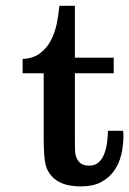

<svg xmlns="http://www.w3.org/2000/svg" viewBox="-20 -632 449 667"><path d="M261.2 15.6Q242.2 15.6 224.6 12.7Q206.5 9.8 190.9 2.7Q175.3 -4.4 163.3 -16.1Q151.4 -27.8 143.1 -45.4Q139.2 -54.7 136.7 -68.8Q134.3 -83 133.3 -98.4Q132.3 -113.8 132.1 -128.2Q131.8 -142.6 131.8 -153.3V-377.4H61H59.6H58.6V-378.9V-379.9V-426.8V-427.2H59.6H61Q96.2 -429.7 119.1 -446.8Q142.1 -464.4 156.2 -490.2Q169.9 -516.6 176.8 -547.9Q183.1 -579.6 186 -609.4V-610.8V-611.8H187H188.5H237.3H238.8H240.2V-610.4V-609.4V-431.6H372.6H374H375V-430.7V-429.2V-379.9V-378.9V-377.4H374H372.6H240.2V-135.7Q240.2 -121.6 240.7 -107.4Q241.7 -93.3 246.6 -82Q251.5 -70.8 261.5 -63.7Q271.5 -56.6 290 -56.6Q311 -56.6 323.7 -68.8Q336.4 -81.1 342.8 -99.1Q349.6 -117.7 352.1 -138.7Q354.5 -159.2 355 -175.3V-176.8V-177.7H356.4H357.4H405.3H406.2H407.2V-176.8L407.7 -175.8Q408.7 -171.9 408.7 -168V-160.2Q408.7 -125 400.9 -93.3Q393.1 -61.5 375.2 -37.1Q357.4 -12.7 329.6 1.5Q301.8 15.6 261.2 15.6Z"/></svg>

Font: RIT Rachana
Style: Bold
Weight: 700
Designer: Hussain KH
Version: 1.5.2